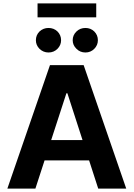

<svg xmlns="http://www.w3.org/2000/svg" viewBox="-20 -1111 788 1131"><path d="M188.5 0Q147.5 0 23.4 0Q86.9 -181.6 274.4 -727.5Q324.2 -727.5 472.7 -727.5Q536.1 -545.9 723.6 0Q682.6 0 558.6 0Q513.7 -140.6 377 -561.5Q375 -561.5 371.1 -561.5Q325.2 -420.9 188.5 0ZM178.7 -286.1Q275.4 -286.1 567.4 -286.1Q567.4 -255.9 567.4 -166Q469.7 -166 178.7 -166Q178.7 -196.3 178.7 -286.1ZM265.6 -801.8Q235.4 -801.8 212.9 -823.2Q191.4 -844.7 191.4 -874Q191.4 -904.3 212.9 -925.8Q235.4 -946.3 265.6 -946.3Q296.9 -946.3 318.4 -925.8Q339.8 -904.3 339.8 -874Q339.8 -844.7 318.4 -823.2Q296.9 -801.8 265.6 -801.8ZM483.4 -801.8Q452.1 -801.8 430.7 -823.2Q408.2 -844.7 408.2 -874Q408.2 -904.3 430.7 -925.8Q452.1 -946.3 483.4 -946.3Q513.7 -946.3 535.2 -925.8Q556.6 -904.3 556.6 -874Q556.6 -844.7 535.2 -823.2Q513.7 -801.8 483.4 -801.8ZM546.9 -1090.8Q546.9 -1070.3 546.9 -1008.8Q460 -1008.8 201.2 -1008.8Q201.2 -1029.3 201.2 -1090.8Q287.1 -1090.8 546.9 -1090.8Z"/></svg>

Font: DeepSea
Style: Bold
Weight: 700
Designer: Stem
Version: Version 3.019;git-0a5106e0b